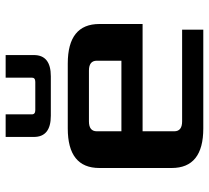

<svg xmlns="http://www.w3.org/2000/svg" viewBox="-50 -690 740 680"><g transform="rotate(-90 320.0 -350.0)"><path d="M65 -112V-368Q65 -480 205 -480H435Q575 -480 575 -368V-215H195V-103Q195 -75 230 -75H555V0H205Q65 0 65 -112ZM195 -290H445V-377Q445 -405 410 -405H230Q195 -405 195 -377ZM175 -600V-700H255V-607Q255 -595 270 -595H370Q385 -595 385 -607V-700H465V-600Q465 -540 390 -540H250Q175 -540 175 -600Z"/></g></svg>

Font: Xolonium
Style: Regular
Weight: 400
Designer: Severin Meyer
Version: Version 4.2